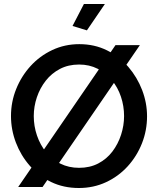

<svg xmlns="http://www.w3.org/2000/svg" viewBox="-20 -936 791 961"><path d="M375 5Q298 5 236 -25Q174 -55 129 -106.5Q84 -158 59.5 -222.5Q35 -287 35 -355Q35 -426 61 -490.5Q87 -555 133 -605.5Q179 -656 241.5 -685.5Q304 -715 377 -715Q453 -715 515.5 -684Q578 -653 622.5 -601Q667 -549 691.5 -485Q716 -421 716 -354Q716 -283 690.5 -218.5Q665 -154 619 -103.5Q573 -53 510.5 -24Q448 5 375 5ZM149 -355Q149 -305 165 -258Q181 -211 210.5 -174.5Q240 -138 282 -117Q324 -96 376 -96Q430 -96 472 -118Q514 -140 542.5 -177.5Q571 -215 586 -261.5Q601 -308 601 -355Q601 -405 585.5 -451.5Q570 -498 540 -534.5Q510 -571 468.5 -592Q427 -613 376 -613Q322 -613 280 -591Q238 -569 209 -532Q180 -495 164.5 -449Q149 -403 149 -355ZM680 -710 193 0H71L558 -710ZM415 -784 343 -806 400 -916H505Z"/></svg>

Font: Raleway Thin SemiBold
Style: Regular
Weight: 600
Version: Version 4.026